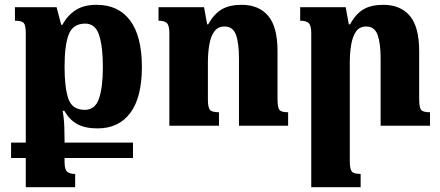

<svg xmlns="http://www.w3.org/2000/svg" viewBox="-20 -522 1827 797"><path d="M26 134V70H87V-384Q87 -416 79 -426Q71 -436 42 -436V-492H215L234 -419H239Q260 -458 294 -480Q328 -502 381 -502Q472 -502 520.5 -436.5Q569 -371 569 -244Q569 -118 521 -53.5Q473 11 385 11Q333 11 300.5 -7Q268 -25 247 -62H240Q246 -28 247 6.5Q248 41 248 60V70H532V134H248V150Q248 182 259 191Q270 200 292 200V255H87V134ZM332 -66Q375 -66 391 -113Q407 -160 407 -244Q407 -328 391.5 -376Q376 -424 334 -424Q283 -424 265.5 -379.5Q248 -335 248 -245Q248 -157 264 -111.5Q280 -66 332 -66Z M1176 -56V0H972V-279Q972 -343 959.5 -377.5Q947 -412 912 -412Q885 -412 870 -392Q855 -372 849 -337.5Q843 -303 843 -262V-109Q843 -76 851.5 -66Q860 -56 889 -56V0H683V-384Q683 -416 673 -426Q663 -436 638 -436V-492H827L840 -421H844Q869 -465 901 -483.5Q933 -502 983 -502Q1054 -502 1093 -456.5Q1132 -411 1132 -309V-112Q1132 -77 1139.5 -66.5Q1147 -56 1176 -56Z M1765 -56V0H1560V-279Q1560 -342 1547.5 -377Q1535 -412 1500 -412Q1473 -412 1458.5 -392Q1444 -372 1438 -337.5Q1432 -303 1432 -262V147Q1432 179 1440 189.5Q1448 200 1477 200V255H1272V-384Q1272 -416 1261.5 -426Q1251 -436 1226 -436V-492H1415L1428 -421H1433Q1458 -466 1490 -484Q1522 -502 1571 -502Q1642 -502 1681 -456.5Q1720 -411 1720 -309V-112Q1720 -77 1727.5 -66.5Q1735 -56 1765 -56Z"/></svg>

Font: Noto Serif Armenian SemiCondensed ExtraBold
Style: Regular
Weight: 800
Width: 4
Designer: Monotype Design Team
Foundry: Monotype Imaging Inc.
Version: Version 2.008; ttfautohint (v1.8.4.7-5d5b)